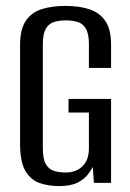

<svg xmlns="http://www.w3.org/2000/svg" viewBox="-20 -619 441 650"><path d="M181 11Q145 11 115 1Q85 -9 66.5 -39.5Q48 -70 48 -132V-467Q48 -521 68 -549.5Q88 -578 122.5 -588.5Q157 -599 202 -599Q247 -599 281.5 -588Q316 -577 336 -549Q356 -521 356 -467V-389H281V-469Q281 -504 271 -521.5Q261 -539 243.5 -544.5Q226 -550 203 -550Q180 -550 162.5 -544.5Q145 -539 135 -521.5Q125 -504 125 -469V-117Q125 -81 135 -63.5Q145 -46 162.5 -40.5Q180 -35 203 -35Q237 -35 259 -56Q281 -77 281 -117V-238H212V-284H356V0H298L294 -54Q291 -48 287.5 -42.5Q284 -37 281 -33Q268 -14 244 -1.5Q220 11 181 11Z"/></svg>

Font: Alumni Sans Medium
Style: Regular
Weight: 500
Designer: Robert E. Leuschke
Foundry: Robert E. Leuschke
Version: Version 1.018